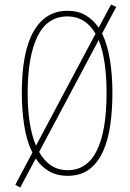

<svg xmlns="http://www.w3.org/2000/svg" viewBox="-20 -772 578 854"><path d="M480 -358Q480 -286 471 -219.5Q462 -153 439.5 -101.5Q417 -50 378.5 -20Q340 10 280 10Q232 10 197 -11Q162 -32 139 -67L70 62L48 50L124 -93Q98 -146 87.5 -215.5Q77 -285 77 -358Q77 -541 129.5 -632.5Q182 -724 280 -724Q327 -724 361 -704Q395 -684 419 -649L474 -752L497 -741L434 -623Q458 -574 469 -506Q480 -438 480 -358ZM103 -358Q103 -212 140 -124L405 -622Q360 -699 280 -699Q190 -699 146.5 -609.5Q103 -520 103 -358ZM454 -358Q454 -507 419 -594L154 -96Q200 -15 280 -15Q368 -15 411 -103Q454 -191 454 -358Z"/></svg>

Font: Noto Sans Lao ExtraCondensed Thin
Style: Regular
Weight: 100
Width: 2
Designer: Monotype Design Team
Foundry: Monotype Imaging Inc.
Version: Version 2.003; ttfautohint (v1.8.4.7-5d5b)